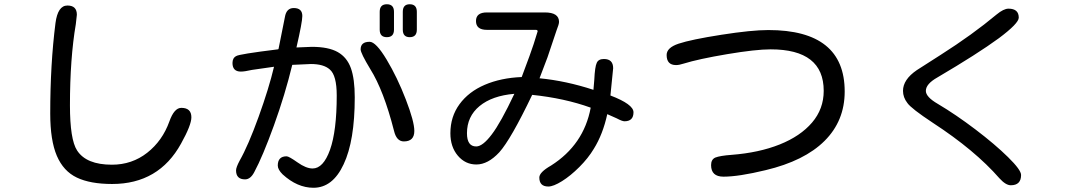

<svg xmlns="http://www.w3.org/2000/svg" viewBox="-20 -804 5040 894"><path d="M293.9 -778.3Q337.9 -778.3 337.9 -735.4L333 -691.4Q305.7 -531.2 305.7 -313.5Q305.7 -154.3 338.9 -103.5Q381.8 -37.1 501 -37.1Q594.7 -37.1 665.5 -92.8Q736.3 -148.4 768.6 -238.3Q791 -301.8 824.2 -301.8Q871.1 -301.8 871.1 -257.8Q871.1 -221.7 823.2 -135.7Q719.7 52.7 502 52.7Q400.4 52.7 337.9 22.9Q275.4 -6.8 244.6 -78.6Q213.9 -150.4 213.9 -275.4Q213.9 -504.9 238.3 -696.3Q249 -778.3 293.9 -778.3Z M1781.2 -784.2Q1814.5 -784.2 1814.5 -749V-666Q1814.5 -630.9 1781.2 -630.9Q1748 -630.9 1748 -666V-749Q1748 -784.2 1781.2 -784.2ZM1887.7 -784.2Q1920.9 -784.2 1920.9 -749V-666Q1920.9 -630.9 1887.7 -630.9Q1855.5 -630.9 1855.5 -666V-749Q1855.5 -784.2 1887.7 -784.2ZM1164.1 -2.9Q1146.5 31.2 1121.1 31.2Q1079.1 31.2 1079.1 -10.7Q1079.1 -24.4 1095.7 -55.7Q1135.7 -126 1184.1 -259.8Q1232.4 -393.6 1255.9 -493.2L1153.3 -478.5Q1119.1 -470.7 1101.6 -470.7Q1062.5 -470.7 1062.5 -510.7Q1062.5 -534.2 1080.1 -543Q1091.8 -551.8 1273.4 -574.2L1276.4 -575.2L1277.3 -578.1L1306.6 -724.6Q1313.5 -766.6 1347.7 -766.6Q1387.7 -766.6 1387.7 -729.5Q1387.7 -701.2 1360.4 -583L1431.6 -585.9Q1509.8 -585.9 1552.7 -561.5Q1595.7 -537.1 1613.8 -486.8Q1631.8 -436.5 1631.8 -350.6Q1631.8 -148.4 1580.1 -39.1Q1529.3 70.3 1439.5 70.3Q1364.3 70.3 1295.9 7.8Q1273.4 -14.6 1273.4 -33.2Q1273.4 -76.2 1314.5 -76.2Q1325.2 -76.2 1365.2 -47.9Q1405.3 -19.5 1435.5 -19.5Q1485.4 -19.5 1516.6 -106.4Q1547.9 -194.3 1547.9 -359.4Q1547.9 -453.1 1515.6 -480.5Q1487.3 -505.9 1427.7 -505.9L1340.8 -502Q1307.6 -364.3 1255.4 -219.7Q1203.1 -75.2 1164.1 -2.9ZM1909.2 -194.3Q1909.2 -145.5 1860.4 -145.5Q1826.2 -145.5 1814.5 -195.3Q1766.6 -382.8 1704.1 -482.4Q1659.2 -556.6 1659.2 -574.2Q1659.2 -609.4 1701.2 -609.4Q1730.5 -609.4 1780.3 -526.4Q1830.1 -443.4 1869.6 -340.8Q1909.2 -238.3 1909.2 -194.3Z M2758.8 -511.7Q2766.6 -529.3 2792 -529.3Q2835 -529.3 2835 -486.3L2822.3 -359.4Q2929.7 -318.4 2929.7 -281.2Q2929.7 -239.3 2887.7 -239.3Q2877 -239.3 2851.6 -252.9L2807.6 -272.5Q2787.1 -178.7 2745.1 -111.3Q2718.8 -67.4 2677.7 -26.4Q2636.7 14.6 2596.7 39.6Q2556.6 64.5 2533.2 64.5Q2491.2 64.5 2491.2 22.5Q2491.2 -2 2545.9 -33.2Q2698.2 -129.9 2730.5 -302.7Q2608.4 -346.7 2458 -362.3Q2358.4 -154.3 2304.7 -94.7Q2252 -38.1 2198.2 -38.1Q2146.5 -38.1 2111.8 -79.1Q2077.1 -120.1 2077.1 -183.6Q2077.1 -260.7 2119.6 -318.8Q2162.1 -377 2237.3 -409.2Q2312.5 -441.4 2409.2 -445.3Q2454.1 -564.5 2464.8 -598.6L2483.4 -658.2Q2483.4 -665 2474.6 -665H2247.1Q2196.3 -665 2196.3 -706.1Q2196.3 -746.1 2247.1 -746.1H2516.6Q2583 -746.1 2583 -702.1Q2583 -691.4 2571.3 -662.1L2529.3 -537.1L2492.2 -439.5Q2615.2 -427.7 2743.2 -385.7L2747.1 -431.6Q2750 -494.1 2758.8 -511.7ZM2154.3 -183.6Q2154.3 -122.1 2197.3 -122.1Q2227.5 -122.1 2269.5 -177.7Q2311.5 -232.4 2375 -367.2Q2271.5 -358.4 2212.9 -310.1Q2154.3 -261.7 2154.3 -183.6Z M3913.1 -377.9Q3913.1 -241.2 3819.3 -147.9Q3725.6 -54.7 3544.9 -11.7Q3419.9 18.6 3348.6 18.6Q3291 18.6 3291 -35.2Q3291 -61.5 3310.5 -70.3Q3333 -79.1 3386.7 -83Q3513.7 -92.8 3610.4 -131.3Q3707 -169.9 3761.2 -233.4Q3815.4 -296.9 3815.4 -380.9Q3815.4 -574.2 3568.4 -574.2Q3499 -574.2 3365.7 -551.8Q3232.4 -529.3 3163.1 -507.8Q3142.6 -501 3127.9 -501Q3084 -501 3084 -547.9Q3084 -582 3139.6 -600.6Q3198.2 -620.1 3338.9 -642.1Q3479.5 -664.1 3557.6 -664.1Q3913.1 -664.1 3913.1 -377.9Z M4723.6 -721.7Q4723.6 -695.3 4630.9 -626Q4532.2 -553.7 4344.7 -443.4Q4291 -413.1 4291 -380.9Q4291 -352.5 4346.7 -320.3Q4430.7 -270.5 4522 -201.2Q4613.3 -131.8 4673.8 -72.3Q4734.4 -12.7 4734.4 10.7Q4734.4 58.6 4686.5 58.6Q4663.1 58.6 4633.8 26.4Q4519.5 -104.5 4323.2 -232.4Q4222.7 -298.8 4205.1 -324.2Q4184.6 -350.6 4184.6 -380.9Q4184.6 -433.6 4249 -477.5L4360.4 -548.8Q4507.8 -642.6 4620.1 -736.3Q4653.3 -763.7 4675.8 -763.7Q4723.6 -763.7 4723.6 -721.7Z"/></svg>

Font: jf-openhuninn-1.1
Style: Regular
Weight: 400
Designer: [Kosugi Maru]
      Designed by Motoya company      

      [Varela Round]
      Joe Prince(Latin component); Avraham Co
Foundry: justfont CO.,LTD.
Version: 1.1